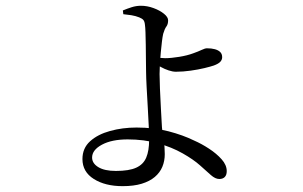

<svg xmlns="http://www.w3.org/2000/svg" viewBox="-20 -584 1040 660"><path d="M403.9 -535.2 402.3 -548.1Q417 -554.2 432.6 -559.2Q448.2 -564.2 464.5 -564.2Q486.2 -564.2 507.8 -556.2Q529.4 -548.3 543.7 -536.7Q557.9 -525.1 557.9 -514.2Q557.9 -500.7 552 -492.9Q546 -485.1 541 -467.9Q538.6 -457.5 536.6 -440.6Q534.6 -423.7 532.7 -403.8Q530.7 -383.8 529.6 -364.2Q528.5 -344.6 528.5 -329.6Q528.5 -312.4 529.8 -280Q531.1 -247.5 533.1 -211.6Q535.1 -175.7 536.7 -146.6Q539.2 -119.4 542.8 -99.9Q546.4 -80.4 546.4 -54.1Q546.4 -30.7 538.1 -10.7Q529.8 9.3 512.1 24.3Q494.5 39.2 467.1 47.6Q439.7 55.9 401.5 55.9Q341.4 55.9 302.4 31.2Q263.4 6.6 263.4 -37.2Q263.4 -74.7 289.7 -98.4Q315.9 -122.1 358.4 -133.8Q400.9 -145.6 449.3 -145.6Q509.9 -145.6 559.5 -132.6Q609 -119.7 647.3 -100.9Q673 -89.7 698.6 -72.9Q724.2 -56.2 741.8 -36.5Q759.4 -16.9 759.4 4.2Q759.4 17.6 752.7 24.4Q746 31.3 733.9 31.3Q720.2 31.3 705 17.9Q689.8 4.4 667.5 -15.6Q645.1 -35.7 608.1 -56.7Q570.2 -78.3 522.6 -91.5Q475.1 -104.8 418.8 -104.8Q364 -104.8 330.3 -86.6Q296.6 -68.4 296.6 -42.5Q296.6 -22.5 317.9 -9.5Q339.2 3.6 378.4 3.6Q424 3.6 448.4 -7.7Q472.9 -18.9 482.7 -42.4Q492.6 -65.8 492.6 -102.8Q492.6 -120.9 491.3 -150.9Q490 -180.9 487.9 -215.9Q485.9 -250.8 484.1 -283.4Q482.3 -316 482.1 -339.5Q481.9 -357.2 481.6 -381.5Q481.4 -405.8 481.1 -430.2Q480.8 -454.6 480.1 -472.9Q479.4 -491.2 478.4 -497.1Q477.4 -509.4 473.3 -514.7Q469.2 -520.1 458.6 -524.3Q446.2 -529.3 431.5 -531.7Q416.9 -534 403.9 -535.2ZM512 -387Q521.8 -386 531.1 -385Q540.5 -384 547.5 -384Q568 -384 595.9 -388.6Q623.7 -393.1 644 -400.7Q662.1 -407.1 673.5 -412.6Q684.8 -418 691.4 -418Q707.2 -418 718.8 -414.8Q730.4 -411.6 737 -405.1Q743.7 -398.6 743.7 -387.3Q743.7 -378.6 737.3 -371.6Q730.9 -364.7 715 -358.8Q704.1 -355.1 682.7 -349.9Q661.4 -344.8 635.2 -341.1Q609.1 -337.4 584.7 -337.4Q573.2 -337.4 559.4 -342.1Q545.6 -346.7 533.4 -353.5Q521.3 -360.3 512.4 -365.1Z"/></svg>

Font: Noto Serif SC
Style: Regular
Weight: 200
Designer: Ryoko NISHIZUKA 西塚涼子 (kana & ideographs); Frank Grießhammer (Latin, Greek & Cyrillic); Wenlong ZHANG 张文龙 (bopomofo); San
Foundry: Adobe
Version: Version 2.001;hotconv 1.1.0;makeotfexe 2.6.0